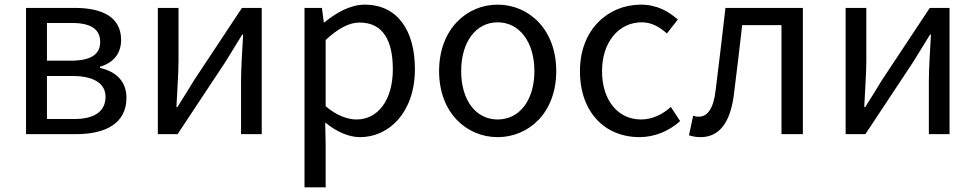

<svg xmlns="http://www.w3.org/2000/svg" viewBox="-20 -577 4197 826"><path d="M92 0H309C435 0 524 -47 524 -156C524 -234 471 -271 410 -285V-290C466 -306 501 -345 501 -405C501 -504 420 -543 301 -543H92ZM182 -316V-478H292C375 -478 411 -448 411 -397C411 -346 376 -316 285 -316ZM182 -65V-250H293C386 -250 434 -216 434 -161C434 -100 390 -65 299 -65Z M659 0H744L950 -311C970 -344 1001 -394 1022 -428H1026C1022 -357 1017 -284 1017 -227V0H1106V-543H1021L815 -232C795 -199 764 -149 743 -116H739C742 -186 748 -259 748 -316V-543H659Z M1290 229H1381V45L1379 -50C1428 -10 1480 13 1529 13C1654 13 1765 -94 1765 -280C1765 -447 1689 -557 1549 -557C1486 -557 1425 -521 1376 -481H1373L1365 -543H1290ZM1514 -63C1478 -63 1430 -78 1381 -120V-405C1434 -454 1481 -480 1527 -480C1630 -480 1670 -399 1670 -279C1670 -144 1604 -63 1514 -63Z M2121 13C2254 13 2373 -91 2373 -271C2373 -452 2254 -557 2121 -557C1988 -557 1869 -452 1869 -271C1869 -91 1988 13 2121 13ZM2121 -63C2027 -63 1964 -146 1964 -271C1964 -396 2027 -481 2121 -481C2215 -481 2279 -396 2279 -271C2279 -146 2215 -63 2121 -63Z M2730 13C2795 13 2857 -12 2906 -56L2866 -117C2832 -86 2788 -63 2738 -63C2638 -63 2570 -146 2570 -271C2570 -396 2642 -481 2741 -481C2784 -481 2817 -461 2849 -433L2896 -493C2857 -527 2808 -557 2737 -557C2598 -557 2475 -452 2475 -271C2475 -91 2586 13 2730 13Z M2994 13C3073 13 3121 -47 3137 -168C3150 -268 3161 -369 3173 -469H3342V0H3434V-543H3101C3087 -425 3074 -308 3059 -191C3050 -110 3024 -75 2986 -75C2976 -75 2969 -77 2962 -79L2944 5C2960 10 2974 13 2994 13Z M3618 0H3703L3909 -311C3929 -344 3960 -394 3981 -428H3985C3981 -357 3976 -284 3976 -227V0H4065V-543H3980L3774 -232C3754 -199 3723 -149 3702 -116H3698C3701 -186 3707 -259 3707 -316V-543H3618Z"/></svg>

Font: DAIFUKU Sans JP
Style: Regular
Weight: 400
Designer: Original font ‘Source Han Sans JP’ : Ryoko NISHIZUKA  (kana, bopomofo & ideographs); Paul D. Hunt (Latin, Greek & Cyrill
Foundry: Daifuku
Version: Version 1.001